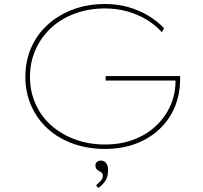

<svg xmlns="http://www.w3.org/2000/svg" viewBox="-20 -730 1008 954"><path d="M502 10Q415 10 342 -16.5Q269 -43 216.5 -91Q164 -139 135 -205Q106 -271 106 -348Q106 -426 134.5 -492Q163 -558 216 -606.5Q269 -655 341.5 -682.5Q414 -710 501 -710Q563 -710 616.5 -695Q670 -680 715.5 -653Q761 -626 795 -590L784 -570Q751 -607 707.5 -633Q664 -659 612 -673.5Q560 -688 501 -688Q421 -688 352 -662.5Q283 -637 233.5 -591Q184 -545 156.5 -483Q129 -421 129 -348Q129 -276 156.5 -214Q184 -152 234 -107.5Q284 -63 352.5 -37.5Q421 -12 502 -12Q580 -12 644.5 -36.5Q709 -61 755.5 -105Q802 -149 827 -206Q852 -263 852 -326L853 -338L861 -330H505V-352H875Q875 -347 875 -344.5Q875 -342 875 -340.5Q875 -339 875 -338Q875 -262 848.5 -198.5Q822 -135 772 -88Q722 -41 653.5 -15.5Q585 10 502 10ZM470 204 457 191Q464 184 472 177Q480 170 485.5 162Q491 154 491 144Q491 136 488 131Q485 126 474 121Q464 116 459 109Q454 102 454 92Q454 83 461 75.5Q468 68 481 68Q498 68 507.5 80.5Q517 93 517 114Q517 127 515 138.5Q513 150 508 160.5Q503 171 493.5 181.5Q484 192 470 204Z"/></svg>

Font: Lexend Mega Thin
Style: Regular
Weight: 250
Version: Version 1.007